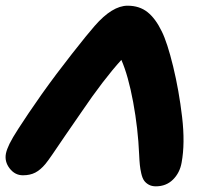

<svg xmlns="http://www.w3.org/2000/svg" viewBox="-27 -634 732 680"><path d="M54.2 -13.2Q25.9 -13.2 7.1 -37.6Q-11.7 -62 -5.9 -90.8Q-2.9 -105 6.8 -125Q16.6 -145 38.6 -179Q60.5 -212.9 74.2 -232.9Q87.9 -252.9 121.1 -300.8Q171.9 -372.1 228.3 -443.8Q284.7 -515.6 308.1 -542Q370.6 -613.8 424.8 -613.8Q466.8 -613.8 495.4 -591.1Q523.9 -568.4 545.9 -522.9Q565.4 -483.9 586.2 -398.7Q606.9 -313.5 617.9 -220Q628.9 -126.5 616.2 -58.1Q609.9 -22 585.7 2Q561.5 25.9 524.9 25.9Q510.3 25.9 499.8 20Q489.3 14.2 483.2 5.4Q477.1 -3.4 473.4 -19.5Q469.7 -35.6 468.3 -49.8Q466.8 -64 465.8 -86.9Q461.9 -178.7 444.6 -272.5Q427.2 -366.2 402.8 -421.9Q339.4 -352.1 261.2 -236.8Q233.9 -197.8 204.3 -154.3Q174.8 -110.8 158.9 -87.6Q143.1 -64.5 133.8 -53.2Q116.2 -32.2 97.9 -22.7Q79.6 -13.2 54.2 -13.2Z"/></svg>

Font: Shantell Sans Irregular Bouncy
Style: Bold Italic
Weight: 700
Italic angle: -11.31°
Designer: Stephen Nixon, Anya Danilova, Shantell Martin
Foundry: Arrow Type
Version: Version 1.006;[9816181b4]